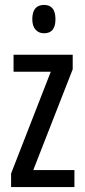

<svg xmlns="http://www.w3.org/2000/svg" viewBox="-20 -759 343 779"><path d="M282 0H25V-55L186 -468H35V-537H275V-478L115 -69H282ZM159 -739Q205 -739 205 -681Q205 -624 159 -624Q137 -624 124 -639Q111 -654 111 -681Q111 -739 159 -739Z"/></svg>

Font: Noto Sans Lao ExtraCondensed
Style: Regular
Weight: 400
Width: 2
Designer: Monotype Design Team
Foundry: Monotype Imaging Inc.
Version: Version 2.004; ttfautohint (v1.8.4.7-5d5b)